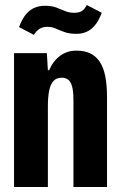

<svg xmlns="http://www.w3.org/2000/svg" viewBox="-20 -746 480 766"><path d="M36 0V-534H167L171 -466H176Q192 -503 220 -523.5Q248 -544 285 -544Q317 -544 340 -533Q363 -522 378 -499.5Q393 -477 400 -441.5Q407 -406 407 -356V0H273V-345Q273 -382 267.5 -401.5Q262 -421 251.5 -428.5Q241 -436 226 -436Q205 -436 193 -422.5Q181 -409 176 -383.5Q171 -358 171 -322V0ZM286 -611Q257 -611 237.5 -618Q218 -625 202.5 -632Q187 -639 170 -639Q151 -639 138.5 -631.5Q126 -624 115 -607L56 -638Q69 -672 84.5 -690Q100 -708 119 -715.5Q138 -723 159 -723Q186 -723 204.5 -716Q223 -709 239.5 -702Q256 -695 276 -695Q295 -695 306.5 -702Q318 -709 326 -726L386 -695Q373 -661 357.5 -643.5Q342 -626 324 -618.5Q306 -611 286 -611Z"/></svg>

Font: Mona Sans Condensed
Style: Bold
Weight: 700
Width: 3
Designer: Deni Anggara
Foundry: GitHub
Version: Version 2.000